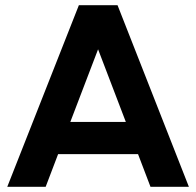

<svg xmlns="http://www.w3.org/2000/svg" viewBox="-20 -720 756 740"><path d="M512 -126H204L156 0H8L284 -700H433L708 0H560ZM465 -250 358 -530 251 -250Z"/></svg>

Font: Oak Sans
Style: Bold
Weight: 700
Designer: Erik Kennedy, Walven
Foundry: Erik Kennedy, Walven
Version: Version 1.000